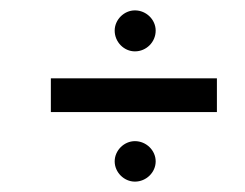

<svg xmlns="http://www.w3.org/2000/svg" viewBox="-20 -568 473 370"><path d="M398 -352V-417H78V-352ZM240 -469C262 -469 280 -487 280 -509C280 -530 262 -548 240 -548C219 -548 201 -530 201 -509C201 -487 219 -469 240 -469ZM280 -257C280 -278 262 -296 240 -296C219 -296 201 -278 201 -257C201 -236 219 -218 240 -218C262 -218 280 -236 280 -257Z"/></svg>

Font: Advent Pro
Style: Medium
Weight: 500
Designer: Andreas Kalpakidis
Foundry: Andreas Kalpakidis
Version: Version 2.002 2008